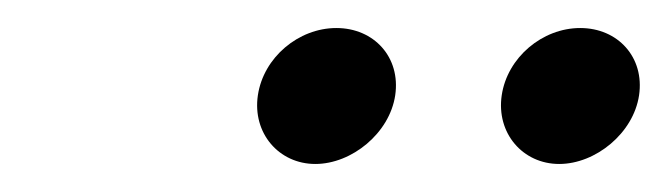

<svg xmlns="http://www.w3.org/2000/svg" viewBox="-20 -711 477 137"><path d="M262 -643C266 -670 247 -691 220 -691C193 -691 168 -670 164 -643C160 -616 179 -594 205 -594C231 -594 258 -616 262 -643ZM436 -643C440 -670 421 -691 394 -691C367 -691 342 -670 338 -643C334 -616 353 -594 379 -594C405 -594 432 -616 436 -643Z"/></svg>

Font: Charger Static
Style: 2Obl
Weight: 1000
Designer: Jasper
Foundry: KineticPlasma Fonts/Cannot Into Space Fonts
Version: Version 1.1